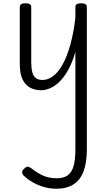

<svg xmlns="http://www.w3.org/2000/svg" viewBox="-20 -535 668 1174"><path d="M231 17Q197 17 167 2.5Q137 -12 119 -47.5Q101 -83 101 -145V-493Q101 -504 109.5 -509.5Q118 -515 135 -515Q153 -515 162 -509.5Q171 -504 171 -493V-155Q171 -118 177.5 -93.5Q184 -69 199 -57.5Q214 -46 240 -46Q274 -46 305.5 -70Q337 -94 363.5 -142Q390 -190 410 -261.5Q430 -333 441 -427V-493Q441 -504 449.5 -509.5Q458 -515 476 -515Q493 -515 502 -509.5Q511 -504 511 -493V379Q511 460 490.5 513.5Q470 567 428.5 593Q387 619 325 619Q284 619 247 608Q210 597 179 579Q148 561 126 540Q116 530 115 519.5Q114 509 128 496Q140 484 148.5 484Q157 484 170 493Q208 523 244 539Q280 555 326 555Q369 555 394 537Q419 519 430 480Q441 441 441 376V-218Q422 -152 396.5 -106.5Q371 -61 342.5 -34Q314 -7 285 5Q256 17 231 17Z"/></svg>

Font: Playwrite FR Moderne Light
Style: Regular
Weight: 300
Version: Version 1.002